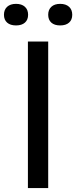

<svg xmlns="http://www.w3.org/2000/svg" viewBox="-68 -950 385 970"><path d="M73 0V-740H175.5V0ZM-48 -875.5Q-48 -901 -31.8 -915.8Q-15.5 -930.5 13 -930.5Q41.5 -930.5 57.8 -915.8Q74 -901 74 -875.5Q74 -850 58 -835.8Q42 -821.5 13 -821.5Q-16 -821.5 -32 -835.8Q-48 -850 -48 -875.5ZM175.5 -875.5Q175.5 -901 191.5 -915.8Q207.5 -930.5 236 -930.5Q264.5 -930.5 280.8 -915.8Q297 -901 297 -875.5Q297 -850 281 -835.8Q265 -821.5 236 -821.5Q207 -821.5 191.2 -835.8Q175.5 -850 175.5 -875.5Z"/></svg>

Font: Encode Sans Semi Condensed Medium
Style: Regular
Weight: 500
Width: 4
Designer: Multiple Designers
Foundry: Impallari Type
Version: Version 2.000